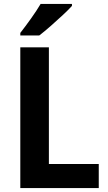

<svg xmlns="http://www.w3.org/2000/svg" viewBox="-20 -954 549 974"><path d="M83 0V-714H228V-122H481V0ZM345 -924Q329 -906 299 -878Q269 -850 236.5 -821.5Q204 -793 179 -774H83V-787Q108 -819 137 -859.5Q166 -900 186 -934H345Z"/></svg>

Font: Noto Sans Sinhala SemiCondensed
Style: Bold
Weight: 700
Width: 4
Designer: Jelle Bosma - Monotype Design Team
Foundry: Monotype Imaging Inc.
Version: Version 2.006; ttfautohint (v1.8.4.7-5d5b)